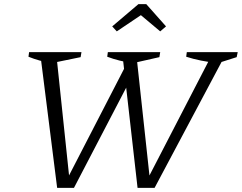

<svg xmlns="http://www.w3.org/2000/svg" viewBox="-20 -904 1164 924"><path d="M642 0 569 -643H636L702 -34H686L1001 -643H1066L724 0ZM255 0 174 -643H251L315 -34H299L590 -598L620 -545L336 0ZM227 -600Q199 -605 171.5 -612.5Q144 -620 117 -631L120 -653H372L368 -629ZM619 -600Q586 -605 555.5 -612.5Q525 -620 496 -631L499 -653H751L747 -629ZM1028 -600Q985 -605 947.5 -612.5Q910 -620 876 -631L879 -653H1124L1119 -629ZM684 -884 779 -777 751 -753 658 -831 542 -753 520 -777 646 -884Z"/></svg>

Font: Piazzolla Thin Light
Style: Italic
Weight: 300
Italic angle: -11.3°
Version: Version 2.005